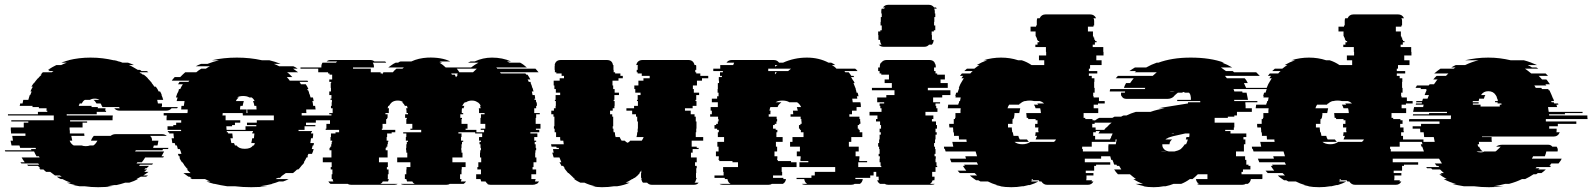

<svg xmlns="http://www.w3.org/2000/svg" viewBox="-70 -770 6635 800"><path d="M603 -324H671Q671 -323 670 -322Q669 -321 668 -319H645Q637 -309 623 -309H428Q414 -309 406 -319H429L426 -324H357L354 -329Q353 -333 349 -339H332Q326 -350 319 -354H344Q336 -359 325 -359Q313 -359 305 -354H284Q276 -350 271 -339H262Q260 -335 258 -329H312Q311 -327 311 -324H338Q337 -322 337 -319H370Q369 -317 369 -314Q369 -311 368 -309H372V-304H333V-294H208V-289H400Q399 -284 399 -279Q399 -274 399 -269H222V-264H293V-259H274V-239H220Q220 -235 220 -231.5Q220 -228 221 -224V-214H281Q281 -207 282 -204H227Q229 -191 231 -184H220Q226 -170 237 -164H270Q278 -161 287 -161Q298 -161 305 -164H319Q328 -169 336 -184H309L312 -191Q314 -195 316.5 -198.5Q319 -202 321 -204H391Q400 -211 411 -211H606Q616 -211 625 -204H555Q565 -196 563 -184H590Q589 -180 588.5 -175Q588 -170 586 -164H571L568 -154H632L630 -149H609L607 -144H496L493 -139H614L603 -119H613L610 -114H535Q532 -109 528.5 -104Q525 -99 521 -94H503Q502 -93 501 -92Q500 -91 499 -89H568Q567 -88 566 -87Q565 -86 564 -84H514Q513 -83 512 -82Q511 -81 509 -79H551L541 -69H536L531 -64H543L531 -54H549Q544 -50 538.5 -46.5Q533 -43 527 -39H547L539 -34H517L499 -24H505Q489 -15 469 -9H452Q443 -6 434 -3.5Q425 -1 416 1H407Q400 2 393 3.5Q386 5 379 6H399Q385 8 370 9Q355 10 339 10Q324 10 310 9Q296 8 282 6H261Q254 5 247.5 3.5Q241 2 234 1H243Q234 -1 225 -3.5Q216 -6 208 -9H225Q206 -15 190 -24H183Q179 -26 174.5 -28.5Q170 -31 166 -34H187L179 -39H159L139 -54H122Q119 -56 116 -59Q113 -62 111 -64H98L93 -69H98L88 -79H47Q44 -82 43 -84H93Q90 -87 89 -89H19Q18 -91 15 -94H33Q29 -99 26 -104Q23 -109 20 -114H95L92 -119H82Q79 -124 76.5 -129Q74 -134 72 -139H-48L-50 -144H61L59 -149H80L78 -154H14L11 -164H-22Q-23 -169 -24 -174Q-25 -179 -26 -184H-16L-19 -204H36V-214H-24V-219Q-25 -224 -25 -229Q-25 -234 -25 -239H29V-259H48V-264H-23V-269H154V-289H-37V-294H88V-304H127V-309H123Q124 -311 124 -314Q124 -317 124 -319H92V-324H65Q65 -327 66 -329H12Q14 -335 14 -339H24L27 -354H48L54 -374H56Q57 -378 59 -381.5Q61 -385 62 -389H57Q59 -394 61.5 -399.5Q64 -405 67 -409H61Q63 -413 65.5 -416.5Q68 -420 71 -424H72Q76 -429 80 -434.5Q84 -440 88 -444H89Q95 -452 104 -459H99L105 -464H103L109 -469H146Q148 -471 150 -472Q152 -473 153 -474H131Q133 -476 135 -477Q137 -478 138 -479H130Q148 -491 165 -499H185Q191 -502 197 -504.5Q203 -507 209 -509H186Q190 -511 193.5 -512Q197 -513 201 -514H200Q205 -516 209.5 -517Q214 -518 218 -519H215Q259 -530 307 -530Q334 -530 358 -527Q382 -524 403 -519H406Q411 -518 415.5 -517Q420 -516 424 -514H425Q429 -513 432.5 -512Q436 -511 440 -509H463Q478 -504 488 -499H467Q477 -495 486 -489.5Q495 -484 504 -479H512Q514 -478 516 -477Q518 -476 519 -474H541Q543 -473 544.5 -472Q546 -471 548 -469H511L517 -464H519L525 -459H529Q534 -455 538 -451.5Q542 -448 546 -444H545Q550 -439 554.5 -434Q559 -429 563 -424H562Q565 -420 568 -416.5Q571 -413 573 -409H579Q583 -404 586 -399Q589 -394 591 -389H597Q599 -385 601 -381.5Q603 -378 604 -374H603Q605 -369 607 -364Q609 -359 610 -354H585L588 -339H605V-329Z M1316 -289Q1317 -284 1317 -279Q1317 -274 1317 -269H1246V-259H1205V-249H1244V-244H1199V-229H1174V-224H1230Q1230 -221 1229 -219H1226V-214H1235V-213Q1235 -209 1234.5 -204Q1234 -199 1233 -194H1226L1223 -174H1238Q1238 -170 1236 -164H1233Q1232 -160 1231 -156.5Q1230 -153 1229 -149H1237Q1236 -144 1234 -139Q1232 -134 1230 -129H1215L1211 -119H1213Q1211 -115 1211 -114H1207Q1203 -104 1196 -94H1198Q1197 -92 1195 -89Q1193 -86 1191 -84H1190L1178 -69Q1177 -68 1176 -67Q1175 -66 1173 -64H1168Q1164 -60 1160 -56.5Q1156 -53 1151 -49H1121L1100 -34H1104Q1102 -33 1100 -32Q1098 -31 1096 -29H1089Q1087 -28 1084 -27Q1081 -26 1079 -24H1133Q1128 -21 1122 -18.5Q1116 -16 1110 -14H1093Q1086 -11 1078 -8.5Q1070 -6 1062 -4H1066Q1054 -1 1041 1.5Q1028 4 1014 6H1045Q1029 8 1012 9Q995 10 977 10Q958 10 941.5 9Q925 8 908 6H876Q863 4 849.5 1.5Q836 -1 824 -4H821Q813 -6 805.5 -8.5Q798 -11 790 -14H806Q801 -16 795 -18.5Q789 -21 784 -24H730L721 -29H728L719 -34H715Q703 -42 694 -49H724Q720 -53 716 -56.5Q712 -60 708 -64H713Q712 -66 711 -67Q710 -68 708 -69L696 -84H697L690 -94H688Q681 -104 677 -114H680Q678 -118 678 -119H675L671 -129H686Q685 -134 683 -139Q681 -144 679 -149H671Q670 -153 669 -156.5Q668 -160 667 -164H661L658 -174H648L645 -194H655Q654 -199 653.5 -204Q653 -209 653 -213V-214H635V-219H630Q630 -221 629.5 -222Q629 -223 629 -224H685Q685 -227 684 -229H628V-244H652V-249H664V-259H685V-269H624Q624 -274 624 -279Q624 -284 625 -289H612V-299H711Q712 -302 712 -307V-314H685Q685 -318 685.5 -321.5Q686 -325 686 -329H696L699 -349H666Q667 -353 668 -356.5Q669 -360 670 -364H663Q665 -369 666.5 -374.5Q668 -380 670 -384H671Q672 -386 673 -389Q674 -392 675 -394H674Q674 -395 676 -399H681Q685 -409 692 -419H672L678 -429H715Q716 -431 719 -434H646Q648 -438 651.5 -441.5Q655 -445 658 -449H681Q686 -454 691.5 -459.5Q697 -465 702 -469H748Q757 -477 769 -484H788Q792 -487 796.5 -489.5Q801 -492 805 -494H746Q755 -499 768 -504H795Q818 -513 843 -519H813Q862 -530 917 -530Q972 -530 1021 -519H1052Q1077 -513 1099 -504H1071Q1084 -499 1093 -494H1152Q1157 -492 1161.5 -489.5Q1166 -487 1170 -484H1151L1172 -469H1126Q1132 -465 1137.5 -459.5Q1143 -454 1148 -449H1125Q1128 -445 1131.5 -441.5Q1135 -438 1137 -434H1211L1214 -429H1178L1184 -419H1204Q1211 -409 1215 -399H1210Q1212 -395 1212 -394H1214L1218 -384H1217Q1219 -380 1221 -374.5Q1223 -369 1224 -364H1234L1237 -349H1231Q1233 -345 1233.5 -339.5Q1234 -334 1235 -329H1243Q1244 -325 1244 -321.5Q1244 -318 1245 -314H1206V-307Q1206 -302 1207 -299H1187V-289ZM932 -329Q931 -325 930.5 -321.5Q930 -318 930 -314H958Q957 -311 957 -308Q957 -305 957 -302V-299H961V-302Q961 -305 960.5 -308Q960 -311 960 -314H999Q999 -318 998.5 -321.5Q998 -325 998 -329H990Q989 -335 987.5 -340Q986 -345 984 -349H991Q987 -358 979 -364H969Q959 -370 943 -370Q927 -370 918 -364H925Q921 -361 918 -357.5Q915 -354 913 -349H946Q945 -345 943.5 -340Q942 -335 941 -329ZM1000 -269H1071V-289H942Q941 -293 941 -299H858Q858 -293 857 -289H870V-269H931V-259H909V-249H897V-244H873Q873 -240 873.5 -236.5Q874 -233 874 -229H953V-244H998V-249H959V-259H1000ZM984 -219V-224H875V-219H880V-218Q880 -217 880.5 -216Q881 -215 881 -214H898Q899 -209 899 -204Q899 -199 900 -194H890Q892 -181 894 -174H905Q907 -168 909 -164H916Q925 -150 950 -150Q975 -150 984 -164H988Q989 -166 990 -168.5Q991 -171 992 -174H977Q978 -179 979 -183.5Q980 -188 981 -194H988Q989 -199 989 -204Q989 -209 990 -214H981V-219Z M2182 -234H2163V-229H2177V-219H2140V-214H2169V-199H2156V-184H2164V-179H2158V-169H2162V-154H2164V-144H2161V-134H2160V-114H2165V-94H2153V-74H2149V-64H2164V-44H2144V-24H2162L2159 -14H2176Q2172 -7 2167 -4H2164Q2159 0 2150 0H1974Q1965 0 1960 -4H1962Q1957 -7 1953 -14H1935L1932 -24H1914V-44H1934V-64H1919V-74H1923V-94H1935V-114H1930V-134H1931V-144H1934V-154H1932V-169H1928V-179H1934V-184H1926V-199H1939V-214H1910V-219H1840V-214H1853V-199H1851V-184H1860V-179H1855V-169H1853V-154H1852V-144H1853V-134H1857V-114H1815V-94H1870V-74H1854V-64H1853V-44H1847V-24H1853Q1853 -21 1852 -18.5Q1851 -16 1850 -14H1872Q1870 -11 1867.5 -8.5Q1865 -6 1862 -4H1804Q1799 0 1790 0H1614Q1605 0 1600 -4H1658Q1651 -7 1648 -14H1626L1623 -24H1617V-44H1623V-64H1624V-74H1640V-94H1585V-114H1627V-134H1623V-144H1622V-154H1623V-169H1625V-179H1630V-184H1621V-199H1623V-214H1610V-219H1685V-229H1640V-234H1648V-254H1623V-274H1625V-279H1618V-294H1630V-299H1624V-302Q1624 -307 1623.5 -311Q1623 -315 1622 -319H1628Q1628 -325 1625 -329H1617Q1613 -338 1605 -344H1610Q1602 -351 1587 -351Q1573 -351 1563 -344Q1556 -338 1551 -329H1548L1545 -319H1551Q1550 -315 1550 -311Q1550 -307 1550 -302V-299H1536V-294H1545V-279H1543V-274H1539V-254H1524V-234H1521V-229H1577V-219H1562V-214H1543V-199H1541V-184H1548V-179H1546V-169H1544V-159H1540V-154H1537V-144H1545V-114H1509V-94H1546V-74H1542V-64H1549V-44H1546V-27Q1546 -26 1545.5 -25.5Q1545 -25 1545 -24H1550L1547 -14H1525Q1522 -7 1515 -4H1587Q1582 0 1573 0H1393Q1384 0 1379 -4H1307Q1302 -7 1298 -14H1319Q1318 -16 1317 -18.5Q1316 -21 1316 -24H1312V-44H1315V-64H1308V-74H1312V-94H1275V-114H1311V-144H1303V-154H1306V-159H1310V-169H1312V-179H1314V-184H1307V-199H1309V-214H1328V-219H1343V-229H1287V-234H1290V-254H1305V-274H1309V-279H1311V-294H1302V-299H1316V-319H1309V-329H1312V-344H1313V-354H1307V-359H1311V-374H1302V-389H1309V-404H1308V-424H1310V-429H1302V-439H1314V-459H1303V-464H1297V-469H1256V-484H1182V-489H1269V-493Q1269 -502 1274 -509H1330Q1332 -512 1335 -514H1291Q1297 -520 1308 -520H1473Q1483 -520 1490 -514H1534Q1536 -513 1537 -512Q1538 -511 1539 -509H1483Q1488 -502 1488 -493V-489H1401V-484H1475V-469H1516V-464H1522V-460L1525 -464H1524Q1525 -466 1528 -469H1567Q1573 -477 1582 -484H1607L1613 -489H1548Q1555 -494 1562.5 -499.5Q1570 -505 1579 -509H1589Q1591 -511 1593.5 -512Q1596 -513 1599 -514H1644Q1659 -521 1676 -525Q1693 -529 1712 -530Q1770 -532 1806 -514H1761Q1763 -513 1766 -512Q1769 -511 1771 -509H1761Q1776 -500 1787 -489H1893Q1901 -495 1908.5 -500Q1916 -505 1924 -509H1880L1891 -514H1908Q1925 -522 1943 -526Q1961 -530 1980 -530Q2024 -530 2059 -514H2042L2053 -509H2097Q2105 -505 2111.5 -500Q2118 -495 2125 -489H1997Q1999 -488 2000 -487Q2001 -486 2002 -484H2161L2174 -469H2013Q2014 -467 2017 -464H2119Q2122 -461 2123 -459H2128Q2131 -455 2134 -449.5Q2137 -444 2140 -439H2128Q2130 -437 2131 -434Q2132 -431 2133 -429H2140Q2142 -425 2142 -424H2141Q2143 -420 2145 -414.5Q2147 -409 2148 -404H2149Q2150 -400 2151 -396.5Q2152 -393 2153 -389H2146L2149 -374H2158Q2159 -370 2159 -366.5Q2159 -363 2160 -359H2157V-354H2163L2164 -344H2166Q2167 -340 2167 -336.5Q2167 -333 2167 -329H2164V-319H2156V-299H2179V-294H2164V-279H2162V-254H2182ZM1833 -484Q1836 -480 1839 -476.5Q1842 -473 1844 -469H1901Q1905 -473 1909 -476.5Q1913 -480 1917 -484ZM1810 -464 1813 -459H1825L1830 -448Q1832 -451 1834 -453.5Q1836 -456 1838 -459H1833L1838 -464ZM1947 -229H1933V-234H1952V-254H1932V-279H1934V-294H1949V-299H1926V-302Q1926 -307 1926 -311Q1926 -315 1925 -319H1933L1930 -329H1933Q1929 -338 1921 -344H1919Q1911 -351 1896 -351Q1882 -351 1872 -344H1867Q1861 -339 1856 -329H1865Q1862 -325 1862 -319H1855Q1854 -315 1854 -311Q1854 -307 1854 -302V-299H1860V-294H1848V-279H1855V-274H1853V-254H1878V-234H1870V-229H1915V-219H1947Z M2834 -414H2817V-399H2821V-384H2843V-374H2831V-354H2828V-349H2832V-329H2816V-319H2784V-309H2808V-294H2824V-284H2829V-264H2832V-234H2831V-219H2829V-199H2860V-184H2812V-159H2833V-154H2841V-149H2816V-134H2809V-114H2833V-94H2826V-79H2833V-69H2831V-49H2830V-29H2832V-24H2831Q2829 -14 2824 -9H2841Q2835 0 2821 0H2646Q2634 0 2626 -9H2609Q2604 -14 2602 -24H2603V-29H2601V-49H2602V-60Q2599 -54 2594 -49H2596Q2586 -37 2575 -29H2573Q2572 -28 2570 -27Q2568 -26 2566 -24H2564Q2551 -15 2537 -9H2554Q2530 2 2502 6H2489Q2477 8 2464.5 9Q2452 10 2438 10Q2428 10 2418 9Q2408 8 2397 6H2410Q2386 1 2365 -9H2348Q2333 -16 2322 -24H2325Q2324 -26 2322 -27Q2320 -28 2318 -29H2320Q2315 -34 2309.5 -39Q2304 -44 2299 -49H2297Q2293 -54 2289 -59Q2285 -64 2281 -69H2283Q2282 -71 2280 -74Q2278 -77 2276 -79H2269Q2268 -83 2265.5 -86.5Q2263 -90 2261 -94H2269Q2264 -105 2261 -114H2237Q2236 -119 2234 -124Q2232 -129 2231 -134H2237L2234 -149H2259Q2258 -151 2258 -154H2249Q2249 -157 2248 -159H2228Q2227 -161 2227 -164Q2227 -167 2226 -169H2279Q2278 -173 2278 -176.5Q2278 -180 2277 -184H2265Q2264 -188 2264 -191.5Q2264 -195 2264 -199H2247V-219H2241V-234H2238V-244H2240V-284H2236V-294H2227V-309H2238V-319H2245V-329H2246V-349H2242V-354H2245V-374H2264V-384H2246V-399H2240V-414H2237V-434H2262V-444H2280V-454H2270V-464H2248V-469H2242V-479H2241V-493Q2241 -495 2241.5 -496.5Q2242 -498 2242 -499H2241Q2245 -520 2267 -520H2458Q2481 -520 2484 -499H2486V-479H2487V-469H2493V-464H2515V-454H2525V-444H2507V-434H2482V-414H2485V-399H2491V-384H2509V-374H2490V-354H2487V-349H2491V-329H2490V-319H2483V-309H2472V-294H2481V-284H2485V-244H2483V-234H2486V-224Q2486 -221 2487 -219H2492Q2492 -208 2495 -199H2512Q2515 -191 2520 -184H2533Q2538 -178 2545 -175Q2552 -178 2556 -184H2604Q2609 -191 2612 -199H2582Q2585 -208 2585 -219H2587V-234H2588V-264H2585V-284H2580V-294H2564V-309H2540V-319H2572V-329H2588V-349H2584V-354H2587V-374H2599V-384H2577V-399H2573V-414H2590V-434H2611V-444H2637V-454H2604V-464H2587V-469H2583V-479H2587V-493Q2587 -497 2588 -499H2581Q2586 -520 2608 -520H2798Q2819 -520 2824 -499H2830Q2831 -497 2831 -493V-479H2827V-469H2831V-464H2848V-454H2881V-444H2855V-434H2834Z M3506 -74H3655V-54H3570V-39H3556V-29H3494V-24H3525Q3523 -10 3513 -4H3491Q3486 0 3476 0H3285Q3276 0 3271 -4H3293Q3283 -10 3281 -24H3249V-29H3311V-39H3325V-54H3410V-74H3261V-94H3298V-99H3265V-109H3266V-119H3250V-139H3263V-159H3222V-179H3232V-199H3278V-219H3267V-229H3263V-234H3259V-249H3265V-254H3270V-264H3269V-274H3266V-284H3224V-294H3235V-296Q3235 -300 3234.5 -303Q3234 -306 3234 -309H3254Q3253 -314 3252 -317.5Q3251 -321 3250 -324H3268Q3262 -337 3251 -344H3219Q3208 -351 3190 -351Q3172 -351 3162 -344H3186Q3181 -340 3176.5 -335.5Q3172 -331 3170 -324H3140Q3138 -320 3136 -309H3141Q3140 -305 3140 -296V-294H3133V-284H3166V-274H3168V-264H3165V-254H3158V-249H3151V-234H3162V-229H3169V-219H3165V-199H3191V-179H3163V-159H3168V-139H3157V-119H3169V-109H3168V-104H3171V-99H3226V-94H3249V-74H3187V-54H3189V-39H3151V-29H3194V-24H3205Q3203 -10 3192 -4H3146Q3141 0 3132 0H2942Q2933 0 2928 -4H2974Q2963 -10 2961 -24H2950V-29H2907V-39H2945V-54H2943V-74H3005V-94H2982V-99H2927V-104H2924V-109H2925V-119H2913V-139H2924V-159H2919V-179H2947V-199H2921V-219H2925V-229H2918V-234H2907V-249H2914V-254H2921V-264H2924V-274H2922V-284H2889V-294H2896V-309H2891V-324H2921V-344H2896V-359H2918V-369H2924V-384H2920V-399H2921V-424H2926V-434H2925V-449H2938V-454H2930V-469H2942V-474H2902V-484H2931V-499H2985Q2987 -505 2989 -509H2957Q2965 -520 2979 -520H3154Q3168 -520 3176 -509H3193Q3215 -519 3240 -524.5Q3265 -530 3292 -530Q3342 -530 3382 -509H3393Q3398 -507 3402 -504.5Q3406 -502 3410 -499H3396Q3401 -496 3406 -492.5Q3411 -489 3415 -484H3493Q3499 -480 3503 -474H3448Q3449 -473 3450 -472Q3451 -471 3452 -469H3466Q3469 -465 3472 -461.5Q3475 -458 3477 -454H3486L3489 -449H3476L3485 -434H3486Q3488 -429 3491 -424H3486Q3491 -413 3494 -404Q3494 -403 3496 -399H3495Q3497 -395 3497.5 -391.5Q3498 -388 3499 -384H3503Q3505 -380 3505.5 -376.5Q3506 -373 3507 -369H3500Q3502 -363 3502 -359H3481Q3482 -355 3482 -351.5Q3482 -348 3483 -344H3515Q3516 -340 3516.5 -334.5Q3517 -329 3517 -324H3499V-309H3480V-294H3469V-284H3511V-274H3514V-264H3515V-254H3510V-249H3504V-234H3508V-229H3512V-219H3523V-199H3477V-179H3467V-159H3508V-139H3495V-119H3511V-109H3510V-99H3543V-94H3506ZM3170 -499H3159Q3159 -498 3159.5 -496.5Q3160 -495 3160 -493V-492Q3162 -494 3165 -496Q3168 -498 3170 -499ZM3131 -484V-474H3214L3226 -484ZM3159 -469V-460Q3161 -463 3167 -469Z M3590 -604V-624H3589V-639H3598V-644H3604V-664H3599V-679H3600V-699H3604V-714H3602V-723Q3602 -731 3604 -734H3614L3617 -739H3609Q3617 -750 3631 -750H3800Q3814 -750 3822 -739H3830L3833 -734H3822Q3825 -730 3825 -723V-714H3827V-699H3823V-679H3822V-664H3827V-644H3821V-639H3812V-624H3813V-604H3820V-602Q3820 -593 3813 -584H3801Q3794 -575 3781 -575H3612Q3599 -575 3591 -584H3603Q3597 -592 3597 -602V-604ZM3796 -394H3890V-374H3856V-364H3818V-344H3847V-339H3828V-329H3831V-319H3836V-304H3786V-289H3819V-274H3813V-264H3830V-249H3834V-234H3828V-219H3833V-209H3828V-189H3826V-174H3822V-159H3826V-149H3828V-129H3824V-119H3829V-109H3828V-94H3832V-79H3835V-74H3828V-54H3814V-34H3824V-27Q3824 -22 3823 -19H3816Q3813 -9 3805 -4H3825Q3820 0 3810 0H3631Q3622 0 3617 -4H3597Q3588 -9 3585 -19H3592Q3591 -22 3591 -27V-34H3581V-54H3595V-74H3602V-79H3599V-94H3595V-109H3596V-119H3591V-129H3595V-149H3593V-159H3589V-174H3593V-189H3595V-209H3600V-219H3595V-234H3601V-249H3597V-264H3580V-274H3586V-289H3553V-304H3603V-319H3598V-329H3595V-339H3614V-344H3585V-364H3623V-374H3657V-394H3563V-404H3646V-424H3616V-439H3634V-459H3602V-464H3595V-474H3589V-489H3596V-493Q3596 -504 3601 -509H3602Q3610 -520 3624 -520H3803Q3817 -520 3825 -509H3823Q3829 -503 3829 -493V-489H3822V-474H3828V-464H3835V-459H3867V-439H3849V-424H3879V-404H3796Z M4479 -159H4439V-149H4442V-139H4567V-119H4518V-109H4450V-94H4556V-84H4497V-79H4489V-59H4454V-49H4486V-39H4457V-27Q4457 -25 4456.5 -23Q4456 -21 4456 -19H4480Q4480 -18 4478 -14H4486Q4479 0 4463 0H4293Q4278 0 4269 -14H4261L4258 -19H4234Q4233 -21 4233 -24L4225 -19H4234L4226 -14H4257Q4241 -5 4221 1H4216Q4211 2 4205.5 3.5Q4200 5 4195 6H4190Q4179 8 4167.5 9Q4156 10 4144 10Q4131 10 4119 9Q4107 8 4096 6H4101Q4096 5 4090 3.5Q4084 2 4079 1H4084Q4063 -5 4046 -14H4015L4006 -19H3997Q3990 -24 3983.5 -28.5Q3977 -33 3971 -39H4001L3991 -49H3929L3920 -59H3956Q3948 -69 3942 -79H3950L3947 -84H4005Q4003 -89 4000 -94H3894L3888 -109H3955L3952 -119H4001L3995 -139H3870L3867 -149H3865Q3863 -155 3863 -159H3902Q3901 -164 3900 -169Q3899 -174 3898 -179H3958Q3957 -181 3957 -184Q3957 -187 3957 -189H3926Q3926 -193 3925.5 -196.5Q3925 -200 3925 -204H3905Q3905 -208 3905 -211.5Q3905 -215 3904 -219H3902V-224Q3902 -228 3901.5 -231.5Q3901 -235 3901 -239H3886Q3885 -243 3885 -246.5Q3885 -250 3885 -254H3904V-274H3909V-279H3911V-299H3932V-300Q3932 -305 3932 -310Q3932 -315 3933 -319H3879Q3880 -323 3880 -326.5Q3880 -330 3881 -334H3923V-339H3925Q3926 -341 3926 -344Q3926 -347 3927 -349H3930L3933 -364H3911L3913 -369H3910Q3911 -373 3912 -376.5Q3913 -380 3914 -384H3920Q3922 -389 3923.5 -394.5Q3925 -400 3927 -404H3925L3927 -409Q3929 -414 3931.5 -419.5Q3934 -425 3937 -429L3946 -444H3936L3943 -454H3930Q3934 -458 3938 -464H3973Q3975 -466 3977.5 -469Q3980 -472 3983 -474H3948Q3955 -481 3959 -484H3990Q4001 -493 4011 -499H4000Q4020 -511 4043 -519H4028Q4064 -530 4101 -530Q4139 -530 4172 -519H4187Q4209 -512 4228 -499H4281V-519H4259V-539H4289V-554H4288V-574H4244V-584H4253V-594H4260V-599H4254V-604H4251V-609H4250V-614H4247V-619H4245V-639H4224V-659H4247V-664H4250V-684Q4250 -688 4252 -694H4262Q4269 -710 4287 -710H4472Q4490 -710 4497 -694H4486Q4489 -690 4489 -683V-664H4486V-659H4463V-639H4484V-619H4486V-614H4489V-609H4490V-604H4493V-599H4499V-594H4492V-584H4483V-574H4527V-554H4528V-539H4498V-519H4520V-499H4472V-484H4467V-474H4502V-464H4467V-454H4479V-444H4490V-429H4489V-404H4491V-384H4485V-369H4487V-364H4509V-349H4533V-339H4505V-334H4487V-319H4506V-299H4445V-279H4452V-274H4482V-269H4491V-254H4481V-239H4495V-224H4496V-219H4485V-204H4493V-189H4578V-179H4479ZM4209 -189Q4211 -186 4213 -183.5Q4215 -181 4217 -179H4157Q4169 -169 4190 -169Q4210 -169 4223 -179H4322Q4324 -181 4326.5 -183.5Q4329 -186 4330 -189H4245Q4248 -195 4251 -204H4243Q4244 -208 4244.5 -211.5Q4245 -215 4245 -219H4257V-224H4256V-227Q4256 -230 4256 -233Q4256 -236 4257 -239H4243V-254H4253V-269H4245V-274H4214V-279H4208Q4207 -284 4207 -289Q4207 -294 4206 -299H4267V-301Q4266 -312 4264 -319H4245Q4242 -329 4238 -334H4256Q4255 -336 4252 -339H4280Q4273 -346 4262 -349H4238Q4234 -350 4229.5 -350.5Q4225 -351 4220 -351Q4215 -351 4211 -350.5Q4207 -350 4203 -349H4200Q4189 -346 4182 -339H4180Q4179 -337 4176 -334H4135Q4131 -329 4128 -319H4181Q4180 -315 4179 -309.5Q4178 -304 4177 -299H4157V-293Q4156 -290 4156 -286.5Q4156 -283 4155 -279H4153V-274H4149V-269Q4148 -262 4149 -254H4130V-239H4146Q4146 -236 4146 -233Q4146 -230 4147 -227V-224Q4148 -222 4148 -219H4150L4153 -204H4173Q4175 -195 4179 -189Z M5103 -54V-44H5190V-27Q5190 -25 5189 -24H5142Q5140 -10 5129 -4H5120Q5115 0 5106 0H4931Q4922 0 4917 -4H4925Q4915 -11 4913 -24H4961V-44H4921Q4916 -39 4910.5 -34Q4905 -29 4899 -24H4888Q4870 -11 4852 -4H4820Q4813 -1 4804.5 1.5Q4796 4 4787 6H4779Q4769 8 4758.5 9Q4748 10 4737 10Q4725 10 4713.5 9Q4702 8 4691 6H4699Q4689 4 4679.5 1.5Q4670 -1 4661 -4H4692Q4670 -12 4652 -24H4663Q4656 -29 4650 -34Q4644 -39 4638 -44H4588L4579 -54Q4578 -56 4576 -59Q4574 -62 4572 -64H4602Q4600 -68 4597.5 -71.5Q4595 -75 4593 -79H4584Q4584 -80 4582 -84H4573L4570 -89H4571L4565 -104H4560Q4559 -108 4558 -111.5Q4557 -115 4556 -119H4518Q4515 -130 4515 -139H4548V-149Q4548 -154 4548 -159.5Q4548 -165 4549 -169H4579Q4580 -174 4581 -179.5Q4582 -185 4583 -189H4555L4557 -194H4558L4560 -199H4559Q4561 -203 4563 -206.5Q4565 -210 4566 -214H4507L4513 -224H4491Q4494 -227 4495 -229H4531Q4533 -231 4535 -234Q4537 -237 4539 -239H4541Q4551 -251 4562 -259H4480Q4487 -264 4494.5 -269.5Q4502 -275 4510 -279H4565L4574 -284H4602Q4604 -286 4607 -287Q4610 -288 4612 -289H4624Q4642 -298 4663 -304H4724Q4738 -309 4752.5 -312.5Q4767 -316 4783 -319H4758L4774 -322L4880 -339V-344H4931V-349H4835V-354H4892Q4892 -359 4892 -362.5Q4892 -366 4891 -369Q4890 -378 4884 -384H4867Q4866 -385 4862 -387L4855 -384H4838Q4834 -381 4830 -377.5Q4826 -374 4821 -369H4822Q4811 -358 4794 -358H4624Q4609 -358 4604 -369H4603Q4600 -374 4601 -380V-384H4617Q4618 -386 4618 -389H4554Q4554 -393 4556 -399H4700Q4700 -400 4702 -404H4613Q4616 -414 4622 -424H4639Q4642 -429 4646 -434Q4650 -439 4654 -444H4579L4588 -454H4733Q4737 -458 4741.5 -461.5Q4746 -465 4750 -469H4658L4664 -474H4636Q4641 -478 4647 -481.5Q4653 -485 4659 -489H4706Q4727 -501 4750 -509H4757Q4784 -519 4817.5 -524.5Q4851 -530 4891 -530Q4973 -530 5030 -509H5022Q5033 -505 5043.5 -500Q5054 -495 5064 -489H5017L5038 -474H5066L5072 -469H5164L5179 -454H5034Q5036 -452 5038 -449Q5040 -446 5042 -444H5116Q5120 -440 5123.5 -434.5Q5127 -429 5129 -424H5113L5122 -404H5211Q5213 -400 5213 -399H5069Q5071 -397 5071.5 -394Q5072 -391 5073 -389H5106Q5106 -388 5106.5 -387Q5107 -386 5107 -384H5124L5130 -354H5072Q5072 -353 5072.5 -352Q5073 -351 5073 -349H5169V-344H5119V-339Q5120 -334 5120 -329Q5120 -324 5120 -319H5146V-304H5084V-289H5073V-284H5046V-279H4991V-259H5073V-239H5071V-229H5035V-224H5057V-214H5123V-199H5111V-189H5119V-169H5113V-139H5080V-119H5118V-104H5123V-84H5132V-79H5140V-64H5109V-54ZM4813 -390Q4806 -390 4803 -389H4824Q4821 -390 4813 -390ZM4820 -216 4811 -214H4820ZM4786 -189H4814Q4803 -181 4803 -169H4773V-166Q4773 -156 4780 -149Q4785 -142 4800 -139H4824Q4839 -142 4850 -149Q4859 -157 4867 -169H4872Q4874 -174 4876 -178.5Q4878 -183 4879 -189H4871Q4871 -191 4871.5 -192Q4872 -193 4872 -194H4873V-199H4885Q4886 -203 4886 -206.5Q4886 -210 4886 -214H4869L4820 -203Q4816 -202 4812.5 -201Q4809 -200 4806 -199Q4803 -198 4800 -197Q4797 -196 4795 -194H4794Q4792 -193 4790 -192Q4788 -191 4786 -189ZM4791 -139H4766Q4770 -138 4778 -138Q4781 -138 4784.5 -138Q4788 -138 4791 -139Z M5762 -159H5722V-149H5725V-139H5850V-119H5801V-109H5733V-94H5839V-84H5780V-79H5772V-59H5737V-49H5769V-39H5740V-27Q5740 -25 5739.5 -23Q5739 -21 5739 -19H5763Q5763 -18 5761 -14H5769Q5762 0 5746 0H5576Q5561 0 5552 -14H5544L5541 -19H5517Q5516 -21 5516 -24L5508 -19H5517L5509 -14H5540Q5524 -5 5504 1H5499Q5494 2 5488.5 3.5Q5483 5 5478 6H5473Q5462 8 5450.5 9Q5439 10 5427 10Q5414 10 5402 9Q5390 8 5379 6H5384Q5379 5 5373 3.5Q5367 2 5362 1H5367Q5346 -5 5329 -14H5298L5289 -19H5280Q5273 -24 5266.5 -28.5Q5260 -33 5254 -39H5284L5274 -49H5212L5203 -59H5239Q5231 -69 5225 -79H5233L5230 -84H5288Q5286 -89 5283 -94H5177L5171 -109H5238L5235 -119H5284L5278 -139H5153L5150 -149H5148Q5146 -155 5146 -159H5185Q5184 -164 5183 -169Q5182 -174 5181 -179H5241Q5240 -181 5240 -184Q5240 -187 5240 -189H5209Q5209 -193 5208.5 -196.5Q5208 -200 5208 -204H5188Q5188 -208 5188 -211.5Q5188 -215 5187 -219H5185V-224Q5185 -228 5184.5 -231.5Q5184 -235 5184 -239H5169Q5168 -243 5168 -246.5Q5168 -250 5168 -254H5187V-274H5192V-279H5194V-299H5215V-300Q5215 -305 5215 -310Q5215 -315 5216 -319H5162Q5163 -323 5163 -326.5Q5163 -330 5164 -334H5206V-339H5208Q5209 -341 5209 -344Q5209 -347 5210 -349H5213L5216 -364H5194L5196 -369H5193Q5194 -373 5195 -376.5Q5196 -380 5197 -384H5203Q5205 -389 5206.5 -394.5Q5208 -400 5210 -404H5208L5210 -409Q5212 -414 5214.5 -419.5Q5217 -425 5220 -429L5229 -444H5219L5226 -454H5213Q5217 -458 5221 -464H5256Q5258 -466 5260.5 -469Q5263 -472 5266 -474H5231Q5238 -481 5242 -484H5273Q5284 -493 5294 -499H5283Q5303 -511 5326 -519H5311Q5347 -530 5384 -530Q5422 -530 5455 -519H5470Q5492 -512 5511 -499H5564V-519H5542V-539H5572V-554H5571V-574H5527V-584H5536V-594H5543V-599H5537V-604H5534V-609H5533V-614H5530V-619H5528V-639H5507V-659H5530V-664H5533V-684Q5533 -688 5535 -694H5545Q5552 -710 5570 -710H5755Q5773 -710 5780 -694H5769Q5772 -690 5772 -683V-664H5769V-659H5746V-639H5767V-619H5769V-614H5772V-609H5773V-604H5776V-599H5782V-594H5775V-584H5766V-574H5810V-554H5811V-539H5781V-519H5803V-499H5755V-484H5750V-474H5785V-464H5750V-454H5762V-444H5773V-429H5772V-404H5774V-384H5768V-369H5770V-364H5792V-349H5816V-339H5788V-334H5770V-319H5789V-299H5728V-279H5735V-274H5765V-269H5774V-254H5764V-239H5778V-224H5779V-219H5768V-204H5776V-189H5861V-179H5762ZM5492 -189Q5494 -186 5496 -183.5Q5498 -181 5500 -179H5440Q5452 -169 5473 -169Q5493 -169 5506 -179H5605Q5607 -181 5609.5 -183.5Q5612 -186 5613 -189H5528Q5531 -195 5534 -204H5526Q5527 -208 5527.5 -211.5Q5528 -215 5528 -219H5540V-224H5539V-227Q5539 -230 5539 -233Q5539 -236 5540 -239H5526V-254H5536V-269H5528V-274H5497V-279H5491Q5490 -284 5490 -289Q5490 -294 5489 -299H5550V-301Q5549 -312 5547 -319H5528Q5525 -329 5521 -334H5539Q5538 -336 5535 -339H5563Q5556 -346 5545 -349H5521Q5517 -350 5512.5 -350.5Q5508 -351 5503 -351Q5498 -351 5494 -350.5Q5490 -350 5486 -349H5483Q5472 -346 5465 -339H5463Q5462 -337 5459 -334H5418Q5414 -329 5411 -319H5464Q5463 -315 5462 -309.5Q5461 -304 5460 -299H5440V-293Q5439 -290 5439 -286.5Q5439 -283 5438 -279H5436V-274H5432V-269Q5431 -262 5432 -254H5413V-239H5429Q5429 -236 5429 -233Q5429 -230 5430 -227V-224Q5431 -222 5431 -219H5433L5436 -204H5456Q5458 -195 5462 -189Z M6371 -274V-264H6498V-254H6421V-244H6385V-234H6416V-228Q6416 -222 6415 -219H6429Q6422 -201 6403 -201H6105V-199H6145V-196Q6145 -192 6145 -187.5Q6145 -183 6146 -179H6092Q6092 -176 6092.5 -173.5Q6093 -171 6093 -169H6087Q6087 -165 6089 -159H6093Q6098 -145 6109 -139H6082Q6089 -135 6101 -135Q6109 -135 6114 -139H6161Q6165 -141 6168.5 -145Q6172 -149 6177 -153L6183 -159H6164Q6173 -167 6191 -167H6380Q6392 -167 6398 -159H6416Q6421 -152 6421 -145Q6420 -143 6420 -139H6373Q6371 -129 6367 -119H6318Q6315 -114 6313 -109H6437Q6435 -104 6431.5 -99Q6428 -94 6424 -89H6394Q6390 -83 6386 -79H6393Q6392 -78 6391 -77Q6390 -76 6389 -74H6333L6328 -69H6345Q6344 -68 6342.5 -67Q6341 -66 6340 -64H6371Q6364 -57 6353 -49H6338Q6337 -48 6335 -47Q6333 -46 6331 -44H6320Q6304 -33 6285 -24H6272Q6260 -18 6246.5 -13Q6233 -8 6218 -4H6202Q6191 -1 6179 1.5Q6167 4 6153 6H6195Q6181 8 6166 9Q6151 10 6134 10Q6118 10 6102 9Q6086 8 6071 6H6029Q6016 4 6004 1.5Q5992 -1 5980 -4H5996Q5969 -11 5945 -24H5958Q5940 -34 5927 -44H5938Q5936 -46 5934.5 -47Q5933 -48 5931 -49H5946Q5942 -53 5938 -56.5Q5934 -60 5930 -64H5898L5893 -69H5876Q5875 -71 5874 -72Q5873 -73 5872 -74H5927Q5926 -76 5923 -79H5916Q5914 -81 5912 -84Q5910 -87 5908 -89H5938Q5935 -94 5932 -99Q5929 -104 5926 -109H5801Q5798 -114 5796 -119H5845L5836 -139H5863Q5861 -144 5859.5 -149Q5858 -154 5856 -159H5853L5850 -169H5857L5854 -179H5908Q5907 -184 5906 -189Q5905 -194 5904 -199H5864L5862 -219H5848Q5848 -223 5847.5 -226.5Q5847 -230 5847 -234H5816V-244H5851V-254H5928V-264H5801V-266Q5801 -271 5802 -274H5975Q5975 -278 5975.5 -281.5Q5976 -285 5976 -289H5817Q5817 -291 5817.5 -292Q5818 -293 5818 -294H5884Q5884 -297 5885 -299H5959V-304H5818Q5819 -309 5820 -314Q5821 -319 5822 -324H5860Q5860 -328 5862 -334H5829Q5829 -336 5829.5 -337Q5830 -338 5830 -339H5854Q5854 -341 5854.5 -342Q5855 -343 5855 -344H5830L5832 -349H5856L5859 -359H5878L5884 -374H5866Q5868 -379 5870 -384.5Q5872 -390 5875 -394H5872L5874 -399H5849Q5851 -403 5851 -404H5828L5834 -414H5883Q5884 -416 5887 -419H5905Q5909 -424 5912.5 -429.5Q5916 -435 5920 -439H5902Q5905 -443 5908.5 -446.5Q5912 -450 5916 -454H5955L5965 -464H5906Q5919 -475 5932 -484H5987L5995 -489H5977Q5985 -494 5996 -499H6035Q6062 -512 6091 -519H6035Q6057 -524 6081 -527Q6105 -530 6131 -530Q6157 -530 6180 -527Q6203 -524 6224 -519H6279Q6294 -515 6307.5 -510Q6321 -505 6334 -499H6295Q6300 -497 6304.5 -494.5Q6309 -492 6313 -489H6331Q6333 -488 6335 -487Q6337 -486 6339 -484H6284Q6297 -475 6310 -464H6370L6380 -454H6341Q6345 -450 6348.5 -446.5Q6352 -443 6355 -439H6373Q6377 -435 6380.5 -429.5Q6384 -424 6388 -419H6369Q6370 -417 6373 -414H6323L6329 -404H6352L6355 -399H6381Q6381 -398 6383 -394H6386L6395 -374L6401 -359H6402L6405 -349H6393L6395 -344H6404L6406 -339H6422Q6422 -338 6422.5 -337Q6423 -336 6423 -334H6415L6418 -324H6380L6383 -304H6524V-299H6450Q6450 -298 6450.5 -297Q6451 -296 6451 -294H6384Q6385 -292 6385 -289H6544Q6544 -285 6544 -281.5Q6544 -278 6545 -274ZM6067 -339V-334H6099V-326H6179V-334H6186V-339H6170V-344H6160Q6160 -347 6159 -349H6171Q6171 -353 6169 -359H6168Q6167 -368 6162 -374Q6152 -390 6131 -390Q6111 -390 6101 -374H6119Q6115 -368 6113 -359H6093Q6093 -357 6092.5 -354.5Q6092 -352 6091 -349H6067Q6067 -346 6066 -344H6091V-339Z"/></svg>

Font: Rubik Glitch
Style: Regular
Weight: 400
Designer: Hubert and Fischer, NaN
Foundry: Hubert and Fischer, NaN
Version: Version 2.200